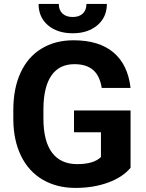

<svg xmlns="http://www.w3.org/2000/svg" viewBox="-20 -920 721 950"><path d="M626 -89.8Q586.4 -42.5 514.2 -16.4Q441.9 9.8 354 9.8Q261.7 9.8 192.1 -30.5Q122.6 -70.8 84.7 -147.5Q46.9 -224.1 45.9 -327.6V-376Q45.9 -482.4 81.8 -560.3Q117.7 -638.2 185.3 -679.4Q252.9 -720.7 343.8 -720.7Q470.2 -720.7 541.5 -660.4Q612.8 -600.1 626 -484.9H483.4Q473.6 -545.9 440.2 -574.2Q406.7 -602.5 348.1 -602.5Q273.4 -602.5 234.4 -546.4Q195.3 -490.2 194.8 -379.4V-334Q194.8 -222.2 237.3 -165Q279.8 -107.9 361.8 -107.9Q444.3 -107.9 479.5 -143.1V-265.6H346.2V-373.5H626ZM508.8 -900.4Q508.8 -835.4 462.2 -795.4Q415.5 -755.4 339.8 -755.4Q264.2 -755.4 217.5 -794.9Q170.9 -834.5 170.9 -900.4H271Q271 -869.6 289.3 -852.8Q307.6 -835.9 339.8 -835.9Q371.6 -835.9 389.6 -852.8Q407.7 -869.6 407.7 -900.4Z"/></svg>

Font: RobotoInd
Style: Bold
Weight: 700
Designer: Google
Version: Version 2.001150; 2014